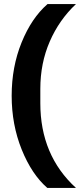

<svg xmlns="http://www.w3.org/2000/svg" viewBox="-20 -780 391 938"><path d="M211 138Q135 72 86 -49.5Q37 -171 37 -312Q37 -453 85.5 -572.5Q134 -692 212 -760H351Q269 -683 223 -577Q177 -471 177 -346V-276Q177 -21 351 138Z"/></svg>

Font: Anuphan
Style: Bold
Weight: 700
Designer: Mike Abbink, Paul van der Laan, Pieter van Rosmalen, Mint Tantisuwanna
Foundry: Bold Monday; Cadson Demak
Version: Version 3.002;hotconv 1.0.109;makeotfexe 2.5.65596